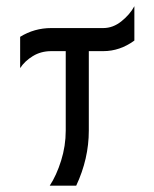

<svg xmlns="http://www.w3.org/2000/svg" viewBox="-20 -589 490 609"><path d="M43.9 -472.2Q88.9 -500 142.6 -500H307.6Q338.4 -500 365.2 -521.5Q392.1 -543 406.2 -569.3V-460.4Q360.4 -426.8 307.6 -426.8H261.7V-174.8Q261.7 -85.4 221.7 0H137.7Q159.2 -32.7 173.8 -79.3Q188.5 -126 188.5 -174.8V-426.8H142.6Q109.9 -426.8 84.2 -411.1Q58.6 -395.5 43.9 -373Z"/></svg>

Font: Anka/Coder Narrow
Style: Regular
Weight: 400
Width: 3
Monospace: yes
Version: Version 001.100